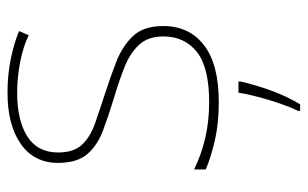

<svg xmlns="http://www.w3.org/2000/svg" viewBox="-170 -408 799 498"><g transform="rotate(-90 229.0 -158.5)"><path d="M411 -134Q411 -67 361.5 -28.5Q312 10 213 10Q158 10 113 -0.5Q68 -11 39 -24V-54Q119 -15 213 -15Q304 -15 344 -47Q384 -79 384 -134Q384 -173 362.5 -196.5Q341 -220 304.5 -234.5Q268 -249 224 -262Q178 -276 139.5 -290.5Q101 -305 78.5 -331.5Q56 -358 56 -407Q56 -469 105 -503.5Q154 -538 238 -538Q285 -538 326 -529.5Q367 -521 398 -508L387 -483Q359 -497 318.5 -505Q278 -513 238 -513Q166 -513 124.5 -486.5Q83 -460 83 -407Q83 -366 103.5 -344.5Q124 -323 158.5 -311Q193 -299 233 -286Q277 -272 318 -256Q359 -240 385 -212.5Q411 -185 411 -134ZM267 67Q258 106 243.5 146Q229 186 208 221H191V215Q199 200 209 171.5Q219 143 227 112.5Q235 82 238 61H267Z"/></g></svg>

Font: Noto Sans Lao Looped Thin
Style: Regular
Weight: 100
Designer: Mark Frömberg, Ben Mitchell
Foundry: The Fontpad Ltd
Version: Version 1.002; ttfautohint (v1.8.4.7-5d5b)